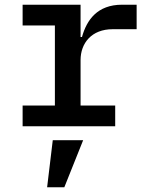

<svg xmlns="http://www.w3.org/2000/svg" viewBox="-20 -536 640 815"><path d="M180 259H253L333 59H204ZM76 0H469V-88H322V-281C322 -353 369 -412 458 -412H560V-516H498C393 -516 348 -451 328 -379H322V-516H76V-428H213V-88H76Z"/></svg>

Font: IBM Plex Mono Medm
Style: Regular
Weight: 500
Monospace: yes
Designer: Mike Abbink, Paul van der Laan, Pieter van Rosmalen
Foundry: Bold Monday
Version: Version 2.004